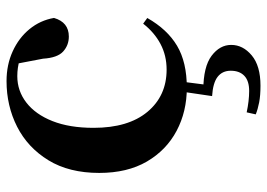

<svg xmlns="http://www.w3.org/2000/svg" viewBox="-138 -454 840 605"><g transform="rotate(-90 282.5 -152.0)"><path d="M308.1 16.2Q233.1 16.2 172.2 -16Q111.3 -48.3 75.4 -109.8Q39.6 -171.4 39.6 -259.7Q39.6 -354.7 79.5 -419.9Q119.4 -485 185.1 -518.5Q250.9 -551.9 329 -551.9Q380.5 -551.9 422.8 -532.5Q465.2 -513.2 492.8 -479.5Q520.4 -445.8 528 -402.4Q514.4 -355.6 469.4 -355.6Q441.9 -355.6 422.1 -373.6Q402.4 -391.6 399.6 -436.8L381.8 -530.1L449.7 -486.3Q420.8 -503.2 396.1 -510.6Q371.4 -518 344.6 -518Q298.2 -518 261.2 -489.4Q224.1 -460.7 202.9 -407.1Q181.7 -353.5 181.7 -277.6Q181.7 -168.4 232 -108Q282.4 -47.5 365.2 -47.5Q409.5 -47.5 445.8 -66.7Q482.2 -85.9 509.9 -121.4L527.8 -108.4Q492.1 -45.4 440.3 -14.6Q388.5 16.2 308.1 16.2ZM281.7 95.8 296.4 -3.9H327.8L316.8 81.7L300.9 68.1Q374.6 68.4 408.8 94.3Q443 120.2 443 156Q443 193 410 220.7Q377 248.3 314.5 248.3Q283.3 248.3 261.8 244.1Q240.3 239.9 224.1 233.4L230.5 204.8Q248 208.6 265.3 210.6Q282.6 212.6 297.8 212.6Q329.8 212.6 345.7 197.3Q361.6 182 361.6 154.6Q361.6 128.3 342.6 113.4Q323.6 98.5 281.7 95.8Z"/></g></svg>

Font: Noto Serif SC ExtraLight
Style: Regular
Weight: 200
Designer: Ryoko NISHIZUKA 西塚涼子 (kana & ideographs); Frank Grießhammer (Latin, Greek & Cyrillic); Wenlong ZHANG 张文龙 (bopomofo); San
Foundry: Adobe
Version: Version 2.002-H1;hotconv 1.1.0;makeotfexe 2.6.0